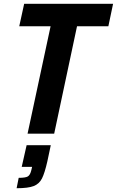

<svg xmlns="http://www.w3.org/2000/svg" viewBox="-20 -708 619 1017"><path d="M126 0 248 -569H82L108 -688H579L554 -569H388L267 0ZM146 193 150 176H95L121 61H249L231 146Q217 208 202.5 237Q188 266 158.5 277.5Q129 289 68 289L79 234Q115 234 127.5 226.5Q140 219 146 193Z"/></svg>

Font: Saira Semi Condensed SemiBold
Style: Italic
Weight: 600
Width: 4
Italic angle: -12°
Designer: Hector Gatti with collaboration of the Omnibus-Type team
Foundry: Omnibus-Type
Version: Version 1.001; ttfautohint (v1.8)